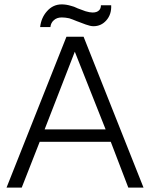

<svg xmlns="http://www.w3.org/2000/svg" viewBox="-20 -855 707 876"><path d="M441.4 -831.1H440.4Q440.4 -816.4 432.6 -808.6Q422.9 -797.9 402.3 -797.9Q389.6 -797.9 370.1 -803.7Q355.5 -808.6 333 -817.4L331.1 -818.4Q317.4 -825.2 304.7 -828.1Q282.2 -835 261.7 -835Q221.7 -835 194.3 -803.7Q168 -774.4 163.1 -731.4H210Q211.9 -751 225.6 -762.7Q239.3 -775.4 261.7 -775.4Q278.3 -775.4 295.9 -771.5Q308.6 -767.6 332 -757.8L335 -756.8Q359.4 -747.1 371.1 -743.2Q392.6 -735.4 406.2 -735.4Q441.4 -735.4 464.8 -761.7Q489.3 -789.1 487.3 -831.1ZM9.8 1H79.1L161.1 -208H485.4L565.4 1H634.8L361.3 -687.5H283.2ZM183.6 -264.6 321.3 -619.1 461.9 -264.6Z"/></svg>

Font: Dotum
Style: Regular
Weight: 400
Version: Version 2.21